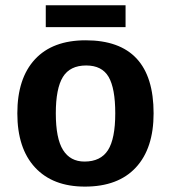

<svg xmlns="http://www.w3.org/2000/svg" viewBox="-20 -689 640 719"><path d="M555.2 -264.6Q555.2 -133.3 488.8 -61.8Q422.4 9.8 297.9 9.8Q177.7 9.8 111.3 -61.8Q44.9 -133.3 44.9 -264.6Q44.9 -395.5 110.8 -466.8Q176.8 -538.1 300.8 -538.1Q555.2 -538.1 555.2 -264.6ZM411.6 -264.6Q411.6 -358.4 386.7 -401.1Q361.8 -443.8 302.7 -443.8Q242.2 -443.8 215.6 -400.9Q189 -357.9 189 -264.6Q189 -170.4 216.1 -127.2Q243.2 -84 296.4 -84Q356.9 -84 384.3 -126.7Q411.6 -169.4 411.6 -264.6ZM151.4 -669.4H450.2V-587.4H151.4Z"/></svg>

Font: Cousine
Style: Bold
Weight: 700
Monospace: yes
Designer: Steve Matteson
Foundry: Ascender Corporation
Version: Version 1.20